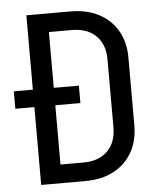

<svg xmlns="http://www.w3.org/2000/svg" viewBox="-52 -776 705 823"><g transform="rotate(-5 300.0 -365.0)"><path d="M92 0V-335H10V-410H92V-730H281Q352 -730 403.5 -703Q455 -676 483.5 -627Q512 -578 512 -511V-220Q512 -153 483.5 -103.5Q455 -54 403.5 -27Q352 0 281 0ZM182 -80H281Q347 -80 384.5 -117Q422 -154 422 -220V-511Q422 -576 384.5 -613Q347 -650 281 -650H182V-410H290V-335H182Z"/></g></svg>

Font: Liga JetBrainsMono Nerd Font
Style: Regular
Weight: 400
Designer: Philipp Nurullin, Konstantin Bulenkov
Foundry: JetBrains
Version: Version 2.225; ttfautohint (v1.8.3)